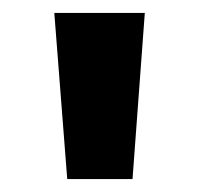

<svg xmlns="http://www.w3.org/2000/svg" viewBox="-20 -819 309 297"><path d="M204 -799H64L84 -542H185Z"/></svg>

Font: Noto Sans Sinhala UI SemiCondensed
Style: Bold
Weight: 700
Width: 4
Designer: Jelle Bosma - Monotype Design Team
Foundry: Monotype Imaging Inc.
Version: Version 2.006